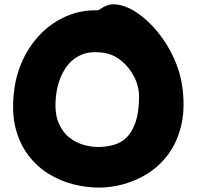

<svg xmlns="http://www.w3.org/2000/svg" viewBox="-20 -841 895 874"><path d="M812 -429Q822 -336 803.5 -264Q785 -192 746.5 -139.5Q708 -87 656 -53.5Q604 -20 545.5 -3.5Q487 13 430 13Q373 13 314 -2Q255 -17 202.5 -49Q150 -81 110.5 -132Q71 -183 52 -253.5Q33 -324 43 -417Q51 -497 83 -566.5Q115 -636 166 -687.5Q217 -739 283 -767.5Q349 -796 424 -794Q429 -794 439 -801.5Q449 -809 466 -816Q483 -823 507 -821Q552 -817 602 -784Q652 -751 697 -696.5Q742 -642 773 -573Q804 -504 812 -429ZM433 -172Q468 -173 499.5 -182Q531 -191 556 -215Q581 -239 596.5 -283Q612 -327 613 -396Q614 -444 592 -489Q570 -534 531 -565.5Q492 -597 442 -602Q388 -608 350 -591.5Q312 -575 287.5 -543.5Q263 -512 250 -473Q237 -434 234 -394Q228 -325 247 -281Q266 -237 298 -213Q330 -189 366.5 -180Q403 -171 433 -172Z"/></svg>

Font: Potta One
Style: Regular
Weight: 400
Designer: 108,108go
Foundry: Font Zone 108
Version: Version 1.000